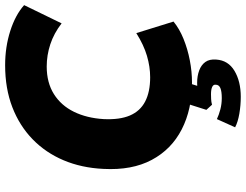

<svg xmlns="http://www.w3.org/2000/svg" viewBox="-125 -631 958 748"><g transform="rotate(-90 354.0 -257.0)"><path d="M406 12Q302 12 224 -28Q146 -68 105 -145Q64 -222 70 -333Q74 -418 103.5 -488Q133 -558 185.5 -609Q238 -660 310.5 -688Q383 -716 474 -716Q545 -716 607.5 -696Q670 -676 708 -642L637 -496Q598 -526 555.5 -540Q513 -554 469 -554Q406 -554 361.5 -526Q317 -498 292.5 -448Q268 -398 264 -332Q261 -270 278 -230Q295 -190 332.5 -170.5Q370 -151 427 -151Q468 -151 510.5 -163.5Q553 -176 599 -205L644 -60Q616 -37 576.5 -21Q537 -5 493 3.5Q449 12 406 12ZM351 202Q318 202 285.5 196.5Q253 191 232 180L264 109Q281 117 302 122.5Q323 128 346 128Q372 128 385 122.5Q398 117 398 104Q399 95 389 90.5Q379 86 361 86Q353 86 342 86.5Q331 87 320 90L300 68L328 -20H410L385 60L349 41Q361 36 376 34Q391 32 405 32Q432 32 453.5 40Q475 48 486.5 64Q498 80 496 106Q493 153 452 177.5Q411 202 351 202Z"/></g></svg>

Font: Nunito Sans 10pt Black
Style: Italic
Weight: 900
Italic angle: -9°
Designer: Vernon Adams
Foundry: Vernon Adams
Version: Version 3.101;gftools[0.9.27]